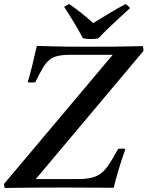

<svg xmlns="http://www.w3.org/2000/svg" viewBox="-39 -928 729 949"><path d="M-19 -19 518 -657H309Q271 -657 246.5 -651.5Q222 -646 205 -632Q188 -618 172 -591Q156 -564 135 -521Q116 -519 98 -521Q111 -566 122 -611Q133 -656 143 -701Q184 -700 217.5 -699Q251 -698 290.5 -697.5Q330 -697 388 -697Q461 -697 528 -697.5Q595 -698 667 -700Q670 -690 670 -676L138 -43H349Q406 -43 438 -58Q470 -73 493 -106Q516 -139 545 -192Q564 -195 581 -192Q559 -130 545 -82Q531 -34 523 0Q458 0 402 -0.5Q346 -1 307 -1Q268 -1 254 -1Q188 -1 119 -0.5Q50 0 -16 1Q-17 -3 -18 -8.5Q-19 -14 -19 -19ZM422 -814Q448 -830 479 -849Q510 -868 538 -884Q566 -900 582 -908Q595 -900 604 -888Q577 -864 547.5 -836.5Q518 -809 491.5 -783.5Q465 -758 448 -739Q434 -735 410 -735Q386 -735 371 -739Q350 -778 324.5 -820.5Q299 -863 278 -894Q290 -903 303 -908Q326 -893 360 -866Q394 -839 422 -814Z"/></svg>

Font: Castoro
Style: Italic
Weight: 400
Italic angle: -11°
Designer: John Hudson with Paul Hanslow, assisted by Kaja Sojewska.
Foundry: Tiro Typeworks Ltd.
Version: Version 2.04